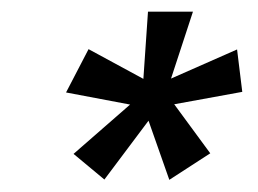

<svg xmlns="http://www.w3.org/2000/svg" viewBox="-20 -718 436 325"><path d="M230.5 -698.2H306.6L269.5 -585L381.3 -634.3L390.1 -562.5L274.9 -541.5L335.9 -458.5L266.6 -413.6L231.4 -513.7L156.7 -414.1L104.5 -457.5L200.2 -541L91.8 -561.5L129.9 -634.8L222.7 -584.5Z"/></svg>

Font: Sansation
Style: Bold Italic
Weight: 700
Designer: Bernd Montag
Version: Version 1.301